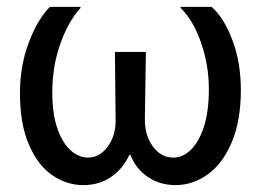

<svg xmlns="http://www.w3.org/2000/svg" viewBox="-20 -512 759 558"><path d="M401 -165Q401 -118 424.5 -86Q448 -54 484 -54Q511 -54 534.5 -76.5Q558 -99 572.5 -143.5Q587 -188 587 -252Q587 -324 564 -389Q541 -454 505 -489V-492H595Q630 -462 655 -396.5Q680 -331 680 -250Q680 -161 653.5 -98.5Q627 -36 583.5 -5Q540 26 490 26Q445 26 410 2.5Q375 -21 359 -62H356Q337 -21 302.5 2.5Q268 26 222 26Q175 26 133 -2Q91 -30 64.5 -90.5Q38 -151 38 -241Q38 -320 63.5 -388Q89 -456 125 -492H214V-489Q178 -449 155 -384Q132 -319 132 -243Q132 -179 147.5 -136.5Q163 -94 186.5 -74Q210 -54 235 -54Q270 -54 293.5 -86.5Q317 -119 316 -165L314 -361H404Z"/></svg>

Font: LINE Seed Sans KR Regular
Style: Regular
Weight: 400
Designer: LINE VX Design & Sandoll Inc & Dalton Maag Ltd
Foundry: Sandoll Inc.
Version: Version 1.000